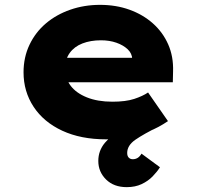

<svg xmlns="http://www.w3.org/2000/svg" viewBox="-20 -564 819 791"><path d="M502 207Q449 207 417 175.5Q385 144 385 99Q385 57 412 24.5Q439 -8 489 -38Q539 -68 605 -98L635 -43Q572 -12 538 11.5Q504 35 504 66Q504 79 510.5 85.5Q517 92 527 92Q538 92 547 86.5Q556 81 563 69L639 125Q627 144 608.5 163Q590 182 563.5 194.5Q537 207 502 207ZM417 10Q313 10 236.5 -25.5Q160 -61 118.5 -124Q77 -187 77 -266Q77 -328 101.5 -379.5Q126 -431 169 -467.5Q212 -504 269.5 -524Q327 -544 392 -544Q458 -544 513.5 -524Q569 -504 610 -467.5Q651 -431 673 -381Q695 -331 693 -270L692 -225H194L171 -326H543L525 -301V-320Q524 -344 506 -361Q488 -378 459.5 -388Q431 -398 396 -398Q353 -398 319.5 -385Q286 -372 267 -345.5Q248 -319 248 -281Q248 -242 270.5 -211.5Q293 -181 337.5 -163Q382 -145 443 -145Q498 -145 533 -156.5Q568 -168 590 -183L672 -65Q634 -39 592.5 -22.5Q551 -6 507 2Q463 10 417 10Z"/></svg>

Font: Lexend Giga ExtraBold
Style: Regular
Weight: 800
Designer: Bonnie Shaver-Troup, Thomas Jockin
Foundry: Lexend
Version: Version 1.007